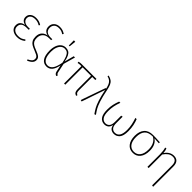

<svg xmlns="http://www.w3.org/2000/svg" viewBox="278 -2183 3819 3819"><g transform="rotate(45 2187.5 -273.0)"><path d="M405 -485 386 -461Q357 -480 325.5 -490Q294 -500 253 -500Q189 -500 153.5 -472Q118 -444 118 -395Q118 -348 155.5 -318Q193 -288 255 -288H313L309 -258H252Q98 -258 98 -138Q98 -83 138.5 -52Q179 -21 247 -21Q297 -21 329.5 -34Q362 -47 399 -76L418 -53Q383 -23 342 -6.5Q301 10 246 10Q165 10 113.5 -29.5Q62 -69 62 -139Q62 -201 98 -234.5Q134 -268 193 -274Q83 -300 83 -395Q83 -458 129.5 -494.5Q176 -531 250 -531Q300 -531 336.5 -519Q373 -507 405 -485Z M861 -692 843 -667Q810 -689 781 -698.5Q752 -708 712 -708Q644 -708 610 -673Q576 -638 576 -584Q576 -523 614.5 -490Q653 -457 722 -457H775L770 -427H714Q628 -427 582.5 -380Q537 -333 537 -259Q537 -207 552.5 -175Q568 -143 602 -120.5Q636 -98 699 -75Q782 -44 814.5 -15.5Q847 13 847 59Q847 104 817 137Q787 170 723 200L708 175Q758 152 784.5 125.5Q811 99 811 60Q811 37 801 20.5Q791 4 763.5 -11.5Q736 -27 683 -48Q618 -73 581 -96Q544 -119 522.5 -157.5Q501 -196 501 -260Q501 -343 546.5 -390Q592 -437 658 -444Q541 -470 541 -584Q541 -652 587 -695.5Q633 -739 709 -739Q756 -739 791 -727.5Q826 -716 861 -692Z M1261 -316 1315 -520H1350L1280 -270L1321 -75Q1326 -52 1336 -41Q1346 -30 1361 -26L1349 5Q1326 -1 1310.5 -16.5Q1295 -32 1288 -63L1258 -206Q1236 -94 1190 -42Q1144 10 1073 10Q988 10 941.5 -58.5Q895 -127 895 -263Q895 -341 918 -402Q941 -463 984 -497Q1027 -531 1084 -531Q1132 -531 1165.5 -511.5Q1199 -492 1222.5 -445.5Q1246 -399 1261 -316ZM930 -263Q930 -141 968 -81Q1006 -21 1074 -21Q1135 -21 1178.5 -76Q1222 -131 1247 -268Q1229 -359 1207 -409.5Q1185 -460 1156 -480.5Q1127 -501 1085 -501Q1041 -501 1006 -473Q971 -445 950.5 -391Q930 -337 930 -263ZM1133 -744 1118 -602H1094L1093 -746Z M1867 -488V-112Q1867 -71 1878 -52Q1889 -33 1915 -23L1905 5Q1865 -9 1849 -34.5Q1833 -60 1833 -111V-488H1596V0H1562V-488H1539Q1512 -488 1498 -486.5Q1484 -485 1465 -479L1457 -508Q1475 -515 1492.5 -517.5Q1510 -520 1536 -520H1953V-488Z M2260 -509Q2291 -353 2322.5 -258Q2354 -163 2380 -117Q2406 -71 2452 -6L2420 6Q2377 -56 2350 -104Q2323 -152 2292 -245Q2261 -338 2231 -488L2062 6L2029 -2L2211 -520H2226Q2213 -580 2196 -617Q2179 -654 2150 -677.5Q2121 -701 2072 -713L2077 -739Q2136 -726 2171 -699.5Q2206 -673 2225.5 -628.5Q2245 -584 2260 -509Z M3138 -235Q3138 -101 3090 -45.5Q3042 10 2970 10Q2914 10 2878.5 -20Q2843 -50 2836 -112Q2826 -50 2790.5 -20Q2755 10 2702 10Q2624 10 2579.5 -50.5Q2535 -111 2535 -237Q2535 -321 2550.5 -388Q2566 -455 2591 -520H2626Q2570 -378 2570 -235Q2570 -120 2607 -70.5Q2644 -21 2702 -21Q2754 -21 2786 -58Q2818 -95 2818 -178V-351L2853 -357V-177Q2853 -94 2885 -57.5Q2917 -21 2966 -21Q3103 -21 3103 -233Q3103 -308 3088.5 -377.5Q3074 -447 3049 -520H3084Q3106 -467 3122 -393.5Q3138 -320 3138 -235Z M3736 -492 3603 -500Q3655 -469 3685 -409Q3715 -349 3715 -262Q3715 -134 3658 -62Q3601 10 3503 10Q3404 10 3347.5 -61.5Q3291 -133 3291 -259Q3291 -384 3353 -456Q3415 -528 3540 -528Q3612 -528 3736 -520ZM3559 -502H3557Q3436 -503 3381.5 -441Q3327 -379 3327 -259Q3327 -145 3373.5 -83Q3420 -21 3503 -21Q3585 -21 3632.5 -83Q3680 -145 3680 -262Q3680 -351 3647.5 -412Q3615 -473 3559 -502Z M4267 -370V200L4233 194V-366Q4233 -501 4124 -501Q4067 -501 4024 -470.5Q3981 -440 3941 -382V0H3907V-354Q3907 -448 3885 -521L3916 -526Q3933 -484 3938 -419Q4014 -531 4126 -531Q4196 -531 4231.5 -489.5Q4267 -448 4267 -370Z"/></g></svg>

Font: FiraGO UltraLight
Style: Regular
Weight: 200
Designer: bBox Type
Foundry: bBox Type GmbH
Version: Version 1.001